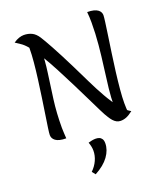

<svg xmlns="http://www.w3.org/2000/svg" viewBox="-193 -934 1207 1388"><g transform="rotate(-20 410.5 -240.0)"><path d="M85 -58Q85 -71 90.5 -110Q96 -149 105 -206.5Q114 -264 123.5 -330Q133 -396 142 -463.5Q151 -531 156.5 -591.5Q162 -652 162 -695Q162 -733 158.5 -757Q155 -781 148 -796Q187 -783 206 -762.5Q225 -742 231.5 -715.5Q238 -689 238 -657Q238 -576 225 -485Q212 -394 198.5 -292.5Q185 -191 185 -78Q185 -57 186.5 -36Q188 -15 189 5Q160 5 140 0Q120 -5 108 -14Q96 -23 90.5 -34Q85 -45 85 -58ZM600 -45Q596 -58 594.5 -70Q593 -82 593 -97Q593 -158 601 -230.5Q609 -303 620 -383.5Q631 -464 639 -549Q647 -634 647 -720Q647 -740 646 -761Q645 -782 643 -801Q672 -801 691.5 -796Q711 -791 723 -782.5Q735 -774 740.5 -763Q746 -752 746 -740Q746 -727 740.5 -686.5Q735 -646 726.5 -587.5Q718 -529 708 -461Q698 -393 689.5 -324.5Q681 -256 675.5 -195Q670 -134 670 -90Q670 -70 671 -50.5Q672 -31 675 -14ZM524 -38Q511 -57 488.5 -102.5Q466 -148 435.5 -210.5Q405 -273 370 -343Q335 -413 299 -481.5Q263 -550 227.5 -608Q192 -666 161 -703Q136 -733 112.5 -748Q89 -763 75 -773Q98 -789 118 -795.5Q138 -802 155 -802Q188 -802 215.5 -789Q243 -776 265 -742Q282 -716 321 -645Q360 -574 416 -461Q449 -394 482.5 -325Q516 -256 551 -194.5Q586 -133 622.5 -87Q659 -41 698 -19Q670 3 648 12Q626 21 603 21Q586 21 572 13.5Q558 6 546.5 -7Q535 -20 524 -38ZM330 90Q342 86 357.5 83Q373 80 387 80Q401 80 413.5 84.5Q426 89 434 101Q442 113 442 134Q442 186 406.5 235Q371 284 300 322L279 296Q310 266 326.5 229.5Q343 193 343 155Q343 139 339.5 122.5Q336 106 330 90Z"/></g></svg>

Font: Merienda
Style: Regular
Weight: 400
Designer: Eduardo Rodriguez Tunni
Foundry: Eduardo Rodriguez Tunni
Version: Version 2.001